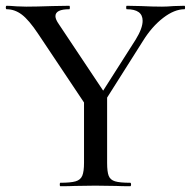

<svg xmlns="http://www.w3.org/2000/svg" viewBox="-22 -645 661 665"><path d="M472 -573Q472 -613 417 -613Q415 -613 415 -619Q415 -625 417 -625L466 -624Q506 -622 539 -622Q556 -622 580 -624L617 -625Q619 -625 619 -619Q619 -613 617 -613Q582 -613 543 -583Q504 -553 473 -503L325 -269L306 -285L448 -508Q472 -547 472 -573ZM1 -613Q-2 -613 -2 -619Q-2 -625 1 -625Q12 -625 36 -623L69 -622Q102 -622 160 -624L218 -625Q220 -625 220 -619Q220 -613 218 -613Q170 -613 170 -589Q170 -578 182 -561L344 -318L281 -272L110 -528Q78 -576 53.5 -594.5Q29 -613 1 -613ZM349 -319V-81Q349 -50 354.5 -36Q360 -22 376.5 -17Q393 -12 429 -12Q432 -12 432 -6Q432 0 429 0Q398 0 380 -1L308 -2L238 -1Q220 0 187 0Q185 0 185 -6Q185 -12 187 -12Q223 -12 240 -17Q257 -22 263 -36.5Q269 -51 269 -81V-310Z"/></svg>

Font: Cormorant Garamond Medium
Style: Regular
Weight: 500
Designer: Christian Thalmann (Catharsis Fonts)
Foundry: Catharsis Fonts
Version: Version 4.000